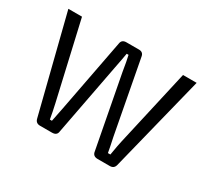

<svg xmlns="http://www.w3.org/2000/svg" viewBox="-104 -644 870 805"><g transform="rotate(30 331.0 -242.0)"><path d="M641 -484 525 -19Q520 0 500 0H441Q418 0 415 -21L349 -368Q341 -418 335 -443H326Q322 -418 312 -368L246 -21Q244 0 220 0H162Q142 0 137 -19L20 -484H86L171 -113Q174 -101 178.5 -78Q183 -55 185 -43H195Q206 -96 209 -113L276 -464Q279 -484 301 -484H362Q383 -484 386 -463L452 -113Q462 -67 466 -43H478Q487 -97 491 -113L575 -484Z"/></g></svg>

Font: exo2condensed_l
Style: Regular
Weight: 300
Width: 3
Designer: Natanael Gama
Version: Version 1.001;PS 001.001;hotconv 1.0.70;makeotf.lib2.5.58329